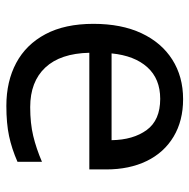

<svg xmlns="http://www.w3.org/2000/svg" viewBox="-16 -570 596 604"><g transform="rotate(90 282.0 -268.0)"><path d="M292 -546Q360 -546 410 -516Q460 -486 486.5 -431.5Q513 -377 513 -304V-251H146Q148 -160 192.5 -112.5Q237 -65 317 -65Q368 -65 407.5 -74.5Q447 -84 489 -102V-25Q448 -7 408 1.5Q368 10 313 10Q236 10 178 -21Q120 -52 87.5 -113Q55 -174 55 -264Q55 -352 84.5 -415Q114 -478 167.5 -512Q221 -546 292 -546ZM291 -474Q228 -474 191.5 -433.5Q155 -393 148 -321H421Q420 -389 389 -431.5Q358 -474 291 -474Z"/></g></svg>

Font: BC Sans
Style: Regular
Weight: 400
Designer: Monotype Design Team
Province of B.C.
Foundry: Monotype Imaging Inc.
Version: Version 2.000;GOOG;noto-source:20170915:90ef993387c0